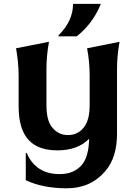

<svg xmlns="http://www.w3.org/2000/svg" viewBox="-20 -782 714 1011"><path d="M509.3 -761.7V-756.8Q466.8 -656.2 384.3 -590.8H288.1V-595.7Q364.7 -671.9 364.7 -761.7ZM281.7 9.8Q154.8 9.8 107.4 -78.1Q78.1 -131.8 78.1 -225.6V-383.3Q78.1 -452.6 64.5 -527.8L237.8 -562Q224.6 -487.8 224.6 -419.4V-227.5Q224.6 -151.4 251.5 -115.2Q284.7 -70.8 337.9 -70.8Q391.6 -70.8 423.8 -114.3Q452.1 -152.8 452.1 -227.5V-383.3Q452.1 -458.5 438.5 -527.8L609.4 -562Q596.2 -487.3 596.2 -419.4V-77.6Q596.2 45.9 536.1 117.2Q458.5 209.5 332 209.5Q206.1 209.5 115.7 167V23.4H120.6Q139.6 69.3 174.3 97.2Q221.2 134.8 293.9 134.8Q369.6 134.8 411.1 85.9Q447.3 43.5 449.2 -51.3Q389.6 9.8 281.7 9.8Z"/></svg>

Font: Classica
Style: Bold
Weight: 700
Designer: Wojciech Kalinowski "wmk69" (wmk69@o2.pl)
Foundry: Wojciech Kalinowski "wmk69" (wmk69@o2.pl)
Version: Version 2.1.1; 2021-05-14